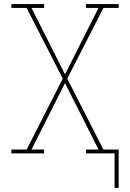

<svg xmlns="http://www.w3.org/2000/svg" viewBox="-20 -755 640 945"><path d="M544 170V0H403V-19H465L300 -346L135 -19H197V0H36V-19H111L289 -368L111 -716H36V-735H197V-716H135L300 -389L465 -716H403V-735H564V-716H489L311 -368L489 -19H564V170Z"/></svg>

Font: Iosevka HT Thin Extended
Style: Regular
Weight: 100
Width: 7
Monospace: yes
Designer: Belleve Invis
Foundry: Belleve Invis
Version: Version 32.3.0; ttfautohint (v1.8.4)